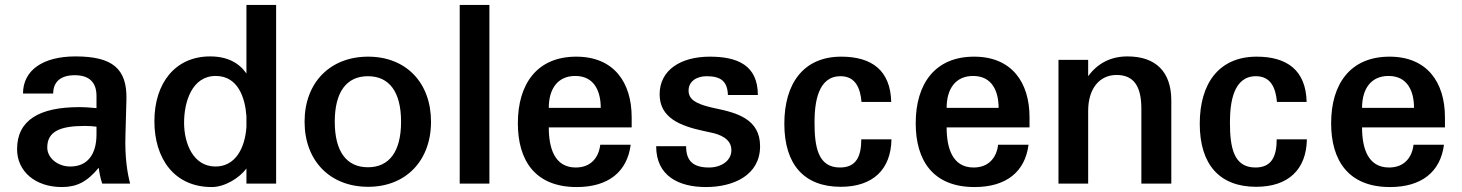

<svg xmlns="http://www.w3.org/2000/svg" viewBox="-20 -742 5910 776"><path d="M370 -199C370 -116 332 -69 264 -69C214 -69 171 -103 171 -146C171 -213 227 -233 323 -233C340 -233 354 -232 370 -230ZM49 -139C49 -49 123 14 230 14C290 14 332 -7 379 -64C382 -42 385 -25 393 0H506C496 -37 484 -102 487 -195L491 -340C494 -465 434 -514 285 -514C152 -514 73 -457 73 -364H195C195 -412 226 -438 282 -438C340 -438 370 -410 370 -354V-305C347 -307 325 -309 300 -309C140 -309 49 -257 49 -139Z M976 -229C970 -141 930 -69 851 -69C761 -69 724 -162 724 -246C724 -329 755 -435 852 -435C943 -435 971 -345 976 -272ZM1096 0V-722H976V-445C946 -488 899 -514 829 -514C689 -514 604 -407 604 -252C604 -104 682 14 836 14C888 14 947 -22 976 -61V0Z M1211 -250C1211 -92 1314 13 1468 13C1620 13 1722 -92 1722 -250C1722 -408 1621 -513 1468 -513C1314 -513 1211 -408 1211 -250ZM1333 -250C1333 -371 1381 -434 1467 -434C1553 -434 1601 -371 1601 -250C1601 -129 1553 -66 1467 -66C1381 -66 1333 -129 1333 -250Z M1838 0H1958V-722H1838Z M2073 -244C2073 -93 2143 14 2311 14C2438 14 2515 -47 2529 -157H2406C2400 -105 2368 -65 2307 -65C2220 -65 2198 -146 2198 -227H2533V-268C2533 -408 2462 -513 2309 -513C2150 -513 2073 -402 2073 -244ZM2198 -306C2198 -383 2234 -435 2305 -435C2384 -435 2408 -370 2408 -306Z M2632 -151C2632 -31 2723 14 2833 14C2945 14 3052 -34 3052 -151C3052 -261 2958 -286 2872 -304L2854 -308C2791 -323 2763 -341 2763 -376C2763 -412 2794 -434 2836 -434C2894 -434 2920 -413 2922 -358H3043C3043 -480 2958 -513 2849 -513C2730 -513 2646 -458 2646 -361C2646 -266 2728 -233 2827 -212L2850 -207C2891 -199 2936 -181 2936 -135C2936 -91 2893 -65 2846 -65C2782 -65 2753 -91 2753 -151Z M3150 -242C3150 -76 3231 13 3378 13C3508 13 3581 -57 3583 -179H3461C3461 -109 3440 -65 3375 -65C3287 -65 3272 -146 3272 -247C3272 -328 3286 -434 3377 -434C3437 -434 3457 -387 3462 -330H3582C3579 -458 3503 -513 3380 -513C3227 -513 3150 -404 3150 -242Z M3681 -244C3681 -93 3751 14 3919 14C4046 14 4123 -47 4137 -157H4014C4008 -105 3976 -65 3915 -65C3828 -65 3806 -146 3806 -227H4141V-268C4141 -408 4070 -513 3917 -513C3758 -513 3681 -402 3681 -244ZM3806 -306C3806 -383 3842 -435 3913 -435C3992 -435 4016 -370 4016 -306Z M4378 -294C4378 -383 4423 -439 4493 -439C4561 -439 4593 -395 4593 -303V0H4714V-336C4714 -451 4652 -514 4537 -514C4469 -514 4416 -486 4378 -434V-500H4258V0H4378Z M4829 -242C4829 -76 4910 13 5057 13C5187 13 5260 -57 5262 -179H5140C5140 -109 5119 -65 5054 -65C4966 -65 4951 -146 4951 -247C4951 -328 4965 -434 5056 -434C5116 -434 5136 -387 5141 -330H5261C5258 -458 5182 -513 5059 -513C4906 -513 4829 -404 4829 -242Z M5360 -244C5360 -93 5430 14 5598 14C5725 14 5802 -47 5816 -157H5693C5687 -105 5655 -65 5594 -65C5507 -65 5485 -146 5485 -227H5820V-268C5820 -408 5749 -513 5596 -513C5437 -513 5360 -402 5360 -244ZM5485 -306C5485 -383 5521 -435 5592 -435C5671 -435 5695 -370 5695 -306Z"/></svg>

Font: Perun SemiBold
Style: Regular
Weight: 600
Foundry: Copyright (c) Stefan Peev, Context Ltd, 2016
Version: Version 1.089